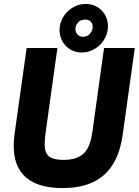

<svg xmlns="http://www.w3.org/2000/svg" viewBox="-20 -942 708 980"><path d="M300 18C478 18 580 -68 606 -253L668 -697H511L452 -272C439 -178 408 -126 304 -126C230 -126 208 -151 208 -207C208 -223 210 -243 213 -266L273 -697H116L54 -256C51 -235 50 -215 50 -197C50 -54 135 18 300 18ZM284 -789C284 -727 330 -674 398 -674C468 -674 531 -735 531 -808C531 -874 481 -922 417 -922C346 -922 284 -860 284 -789ZM365 -794C365 -817 382 -842 415 -842C441 -842 453 -825 453 -806C453 -781 435 -754 405 -754C378 -754 365 -774 365 -794Z"/></svg>

Font: HK Grotesk Black
Style: Italic
Weight: 900
Italic angle: -16°
Designer: Alfredo Marco Pradil
Foundry: Hanken Design Co.
Version: Version 3.001;FEAKit 1.0